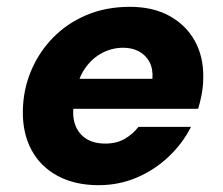

<svg xmlns="http://www.w3.org/2000/svg" viewBox="-20 -531 655 563"><path d="M269 12Q200 12 149.5 -15Q99 -42 72.5 -91Q46 -140 47 -206Q48 -268 71 -323Q94 -378 135.5 -420.5Q177 -463 234 -487Q291 -511 361 -511Q428 -511 476.5 -484.5Q525 -458 551 -411.5Q577 -365 576 -304Q576 -279 571.5 -255Q567 -231 561 -212H152L168 -300H427Q429 -329 418.5 -349Q408 -369 388 -380Q368 -391 341 -391Q309 -391 280 -376Q251 -361 230 -331.5Q209 -302 202 -257L197 -227Q191 -193 200 -166.5Q209 -140 231.5 -125Q254 -110 289 -110Q322 -110 346 -124Q370 -138 386 -159H540Q516 -111 475 -72Q434 -33 381.5 -10.5Q329 12 269 12Z"/></svg>

Font: DM Sans 20pt Black
Style: Italic
Weight: 900
Italic angle: -10°
Version: Version 4.004;gftools[0.9.30]